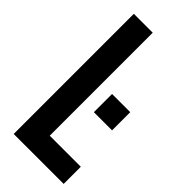

<svg xmlns="http://www.w3.org/2000/svg" viewBox="-226 -746 791 791"><g transform="rotate(45 169.5 -350.0)"><path d="M40 0H331V-100H150V-700H40ZM210 -403V-297H316V-403Z"/></g></svg>

Font: Bebas Neue
Style: Bold
Weight: 700
Designer: Ryoichi Tsunekawa
Foundry: Ryoichi Tsunekawa
Version: Version 1.300